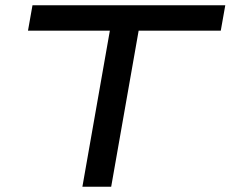

<svg xmlns="http://www.w3.org/2000/svg" viewBox="-20 -707 873 727"><path d="M292 0 396 -591H86L103 -687H833L816 -591H505L401 0Z"/></svg>

Font: Archivo Expanded
Style: Italic
Weight: 400
Width: 7
Italic angle: -10°
Designer: Hector Gatti
Foundry: Omnibus-Type
Version: Version 2.001